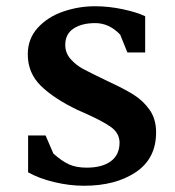

<svg xmlns="http://www.w3.org/2000/svg" viewBox="-20 -583 560 615"><path d="M126 -149 151 -91Q178 -67 201 -56.5Q224 -46 258 -46Q307 -46 335 -66.5Q363 -87 363 -127Q362 -157 335.5 -176Q309 -195 253 -220L228 -231Q153 -267 111 -308Q69 -349 69 -409Q69 -459 101 -494Q133 -529 182.5 -546Q232 -563 284 -563Q328 -563 373 -553.5Q418 -544 445 -531V-415H388L365 -472Q330 -509 285 -509Q242 -509 215.5 -491.5Q189 -474 189 -439Q189 -413 206.5 -393.5Q224 -374 246.5 -362Q269 -350 325 -323Q377 -299 407.5 -280Q438 -261 459 -231.5Q480 -202 480 -159Q480 -75 415 -31.5Q350 12 249 12Q203 12 154.5 0.5Q106 -11 70 -31V-149Z"/></svg>

Font: Martel
Style: Bold
Weight: 700
Designer: Dan Reynolds
Foundry: Dan Reynolds
Version: Version 1.001; ttfautohint (v1.1) -l 5 -r 5 -G 72 -x 0 -D la